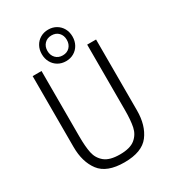

<svg xmlns="http://www.w3.org/2000/svg" viewBox="-221 -1049 1063 1180"><g transform="rotate(-30 310.0 -459.0)"><path d="M472 -266.5V-730H535V-227Q535 -121 484.8 -54.8Q434.5 11.5 310 11.5Q185.5 11.5 135.2 -54.8Q85 -121 85 -227V-730H148V-266.5Q148 -193.5 157.5 -148Q167 -102.5 202.2 -73.5Q237.5 -44.5 310 -44.5Q382.5 -44.5 417.8 -73.5Q453 -102.5 462.5 -148Q472 -193.5 472 -266.5ZM201 -818.5Q201 -850.5 215 -875.8Q229 -901 253.8 -915.5Q278.5 -930 310 -930Q341.5 -930 366.2 -915.5Q391 -901 405 -875.8Q419 -850.5 419 -818.5Q419 -786.5 405 -761Q391 -735.5 366.2 -721Q341.5 -706.5 310 -706.5Q278.5 -706.5 253.8 -721Q229 -735.5 215 -761Q201 -786.5 201 -818.5ZM378.5 -818.5Q378.5 -849.5 359.8 -869.2Q341 -889 310 -889Q279 -889 260 -869.2Q241 -849.5 241 -818.5Q241 -787.5 260 -767.5Q279 -747.5 310 -747.5Q341 -747.5 359.8 -767.5Q378.5 -787.5 378.5 -818.5Z"/></g></svg>

Font: Monaspace Neon Var
Style: Regular
Weight: 400
Designer: Riley Cran and the Lettermatic Team
Version: Version 1.000 (Monaspace Neon Var)